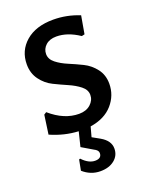

<svg xmlns="http://www.w3.org/2000/svg" viewBox="-128 -539 632 806"><g transform="rotate(-20 188.0 -136.0)"><path d="M210 -469Q270 -469 327 -446L313 -366L300 -363Q248 -398 198 -398Q168 -398 150.5 -382Q133 -366 133 -343Q133 -320 154.5 -303Q176 -286 206 -273.5Q236 -261 266.5 -246Q297 -231 318.5 -203Q340 -175 340 -136Q340 -84 305 -44Q270 -4 205 6L193 50L227 69Q267 92 267 127Q267 158 243 177.5Q219 197 180 197Q137 197 103 167L112 120L117 118Q145 148 174 148Q203 148 203 124Q203 111 184 102L135 73L151 8Q88 5 27 -22L39 -107L50 -114Q112 -60 178 -60Q210 -60 229.5 -77.5Q249 -95 249 -119Q249 -142 227.5 -159Q206 -176 176 -189Q146 -202 115.5 -217Q85 -232 63.5 -261Q42 -290 42 -330Q42 -391 87 -430Q132 -469 210 -469Z"/></g></svg>

Font: Alegreya Sans Medium
Style: Regular
Weight: 500
Designer: Juan Pablo del Peral
Foundry: Huerta Tipografica
Version: Version 2.007